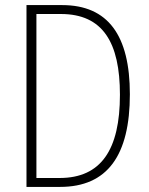

<svg xmlns="http://www.w3.org/2000/svg" viewBox="-20 -734 587 754"><path d="M490 -364C490 -594 405 -714 224 -714H84V0H216C402 0 490 -124 490 -364ZM451 -362C451 -146 377 -35 214 -35H123V-679H219C384 -679 451 -567 451 -362Z"/></svg>

Font: Noto Sans Gurmukhi UI Condensed ExtraLight
Style: Regular
Weight: 200
Width: 3
Designer: Jelle Bosma - Monotype Design Team
Foundry: Monotype Imaging Inc.
Version: Version 2.004